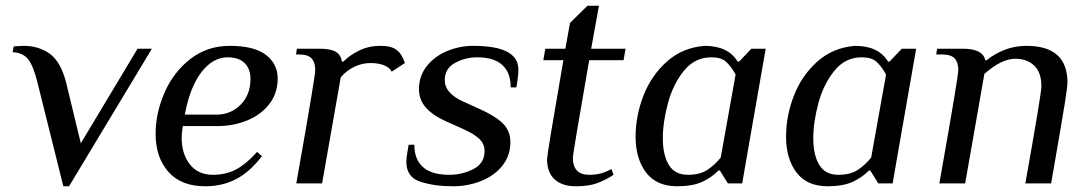

<svg xmlns="http://www.w3.org/2000/svg" viewBox="-20 -640 3805 670"><path d="M110 -355Q96 -411 78 -433.5Q60 -456 24 -458L28 -478Q33 -478 42.5 -479Q52 -480 62 -480Q115 -480 153 -453Q191 -426 210 -355L262 -140L460 -470H510L221 10H201Z M523 -173Q523 -245 554 -316.5Q585 -388 644 -434Q703 -480 782 -480Q867 -480 908 -448.5Q949 -417 949 -366Q949 -314 919.5 -276.5Q890 -239 842 -219.5Q794 -200 738 -200H618Q614 -180 614 -159Q614 -103 642.5 -66.5Q671 -30 723 -30Q770 -30 806 -50Q842 -70 877 -110L894 -95Q851 -39 803 -14.5Q755 10 696 10Q612 10 567.5 -40.5Q523 -91 523 -173ZM740 -240Q789 -242 821.5 -276.5Q854 -311 854 -364Q854 -400 833.5 -420Q813 -440 775 -440Q722 -440 682 -387Q642 -334 625 -240Z M1080 -395Q1080 -423 1067 -436.5Q1054 -450 1023 -450H1013L1016 -470H1096Q1134 -470 1152 -459Q1170 -448 1173 -425H1178Q1201 -448 1234 -464Q1267 -480 1308 -480Q1347 -480 1365 -465Q1375 -457 1381 -447Q1387 -437 1393 -420L1347 -390Q1339 -405 1319.5 -412.5Q1300 -420 1273 -420Q1243 -420 1215.5 -406.5Q1188 -393 1169 -370L1104 0H1014Q1052 -215 1066 -300Q1080 -385 1080 -395Z M1398 -75Q1398 -89 1401.5 -108.5Q1405 -128 1406 -135H1426V-133Q1426 -84 1456 -57Q1486 -30 1548 -30Q1593 -30 1632 -50Q1671 -70 1671 -113Q1671 -137 1653.5 -154.5Q1636 -172 1596 -190L1540 -215Q1492 -236 1467 -263.5Q1442 -291 1442 -329Q1442 -375 1469.5 -409.5Q1497 -444 1540.5 -462Q1584 -480 1632 -480Q1789 -480 1789 -397Q1789 -381 1786 -361Q1783 -341 1782 -335H1762V-337Q1762 -386 1733 -413Q1704 -440 1645 -440Q1604 -440 1568 -420.5Q1532 -401 1532 -360Q1532 -314 1598 -285L1653 -260Q1709 -235 1735 -209Q1761 -183 1761 -144Q1761 -96 1732.5 -61Q1704 -26 1658 -8Q1612 10 1561 10Q1495 10 1446.5 -6Q1398 -22 1398 -75Z M1889 -85Q1889 -101 1946 -430H1876L1883 -470H1953L1969 -560L2030 -620H2070L2043 -470H2163L2156 -430H2036Q1979 -103 1979 -90Q1979 -30 2036 -30Q2060 -30 2077.5 -35Q2095 -40 2114 -50L2121 -30Q2094 -12 2064.5 -1Q2035 10 1989 10Q1942 10 1915.5 -14Q1889 -38 1889 -85Z M2198 -163Q2198 -236 2225.5 -306.5Q2253 -377 2307.5 -425.5Q2362 -474 2439 -480Q2521 -480 2554 -425H2559L2602 -470H2652L2585 -87L2570 0H2520L2492 -45H2487Q2464 -21 2430.5 -5.5Q2397 10 2343 10Q2271 10 2234.5 -38Q2198 -86 2198 -163ZM2495 -90 2547 -380Q2530 -410 2513 -425Q2496 -440 2462 -440Q2405 -440 2367 -393.5Q2329 -347 2311 -280.5Q2293 -214 2293 -157Q2293 -99 2314 -64.5Q2335 -30 2380 -30Q2421 -30 2446.5 -46Q2472 -62 2495 -90Z M2723 -163Q2723 -236 2750.5 -306.5Q2778 -377 2832.5 -425.5Q2887 -474 2964 -480Q3046 -480 3079 -425H3084L3127 -470H3177L3110 -87L3095 0H3045L3017 -45H3012Q2989 -21 2955.5 -5.5Q2922 10 2868 10Q2796 10 2759.5 -38Q2723 -86 2723 -163ZM3020 -90 3072 -380Q3055 -410 3038 -425Q3021 -440 2987 -440Q2930 -440 2892 -393.5Q2854 -347 2836 -280.5Q2818 -214 2818 -157Q2818 -99 2839 -64.5Q2860 -30 2905 -30Q2946 -30 2971.5 -46Q2997 -62 3020 -90Z M3324 -395Q3324 -423 3311 -436.5Q3298 -450 3267 -450H3247L3250 -470H3340Q3410 -470 3418 -430H3423Q3450 -452 3485.5 -466Q3521 -480 3562 -480Q3705 -480 3705 -352Q3705 -338 3695.5 -278Q3686 -218 3648 0H3558Q3614 -313 3614 -339Q3614 -388 3588.5 -411.5Q3563 -435 3524 -435Q3474 -435 3415 -382L3348 0H3258Q3296 -215 3310 -300Q3324 -385 3324 -395Z"/></svg>

Font: Philosopher
Style: Italic
Weight: 400
Italic angle: -10°
Designer: Jovanny Lemonad
Foundry: Jovanny Lemonad
Version: Version 2.000